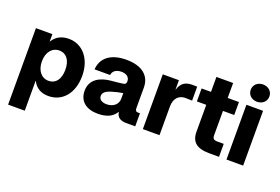

<svg xmlns="http://www.w3.org/2000/svg" viewBox="-119 -1115 2473 1698"><g transform="rotate(20 1117.5 -265.5)"><path d="M48.8 204.1H205.6V-76.7H207.5C235.4 -19 287.1 11.2 355 11.2C489.7 11.2 578.1 -96.2 578.1 -258.3C578.1 -416.5 487.3 -526.9 356.4 -526.9C289.6 -526.9 236.8 -500 205.6 -447.3H203.6V-515.6H48.8ZM312.5 -115.7C244.6 -115.7 198.7 -171.9 198.7 -258.3C198.7 -344.7 244.6 -400.9 312.5 -400.9C377.9 -400.9 419.4 -348.1 419.4 -258.3C419.4 -168.5 377.9 -115.7 312.5 -115.7Z M819.8 8.8C904.3 8.8 957.5 -17.6 989.7 -69.3H991.7C996.6 -24.4 1029.3 0 1084.5 0H1170.9V-122.6H1153.3C1133.8 -122.6 1125.5 -131.8 1125.5 -155.8V-348.1C1125.5 -460.4 1043.5 -526.9 897.5 -526.9C751.5 -526.9 667.5 -460 660.6 -350.6H807.1C810.5 -387.7 842.3 -412.1 892.6 -412.1C940.4 -412.1 969.7 -388.7 969.7 -351.1C969.7 -332.5 965.8 -322.8 944.8 -318.4C922.9 -314.5 879.9 -310.1 835.9 -306.2C737.3 -297.9 642.6 -255.4 642.6 -143.1C642.6 -41 716.8 8.8 819.8 8.8ZM865.7 -96.7C821.3 -96.7 792 -115.7 792 -148.9C792 -184.1 824.7 -203.1 869.6 -216.3C904.8 -227.5 936 -233.9 971.2 -239.7V-187C971.2 -133.8 927.7 -96.7 865.7 -96.7Z M1242.7 0H1399.4V-271C1399.4 -346.2 1441.9 -387.7 1501.5 -387.7C1525.9 -387.7 1554.7 -386.7 1565.9 -385.7V-517.1C1553.2 -517.6 1539.1 -518.1 1521.5 -518.1C1453.1 -518.1 1414.6 -490.2 1395.5 -426.3H1394.5V-515.6H1242.7Z M1696.3 -656.2V-515.6H1607.9V-393.6H1696.3V-141.1C1696.3 -43.9 1750 0 1869.6 0H1959.5V-122.1H1902.3C1864.3 -122.1 1853.5 -132.8 1853.5 -167V-393.6H1959.5V-515.6H1853.5V-656.2Z M2029.8 0H2186.5V-515.6H2029.8ZM2107.9 -572.3C2158.7 -572.3 2195.8 -606.9 2195.8 -653.8C2195.8 -700.7 2158.7 -734.9 2107.9 -734.9C2056.6 -734.9 2020 -700.7 2020 -653.8C2020 -606.9 2056.6 -572.3 2107.9 -572.3Z"/></g></svg>

Font: Raveo Display
Style: Bold
Weight: 700
Designer: Jakub Foglar, Rasmus Andersson (Inter)
Foundry: Jakubfoglar.com
Version: Version 1.100;Glyphs 3.2.3 (3260)